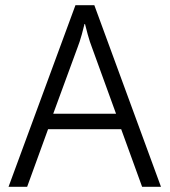

<svg xmlns="http://www.w3.org/2000/svg" viewBox="-20 -723 656 743"><path d="M166 -223 85 0H13L272 -703H345L603 0H530L449 -223ZM280 -539 186 -283H429L336 -539Q328 -559 319.5 -589.5Q311 -620 309 -630H307Q305 -620 296.5 -589.5Q288 -559 280 -539Z"/></svg>

Font: Museo Sans Light
Style: Regular
Weight: 300
Designer: Jos Buivenga
Foundry: Jos Buivenga & Rosetta Type Foundry (extension, remastering)
Version: Version 3.600;PS 1.000;hotconv 1.0.88;makeotf.lib2.5.647800;